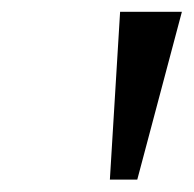

<svg xmlns="http://www.w3.org/2000/svg" viewBox="-20 -747 324 321"><path d="M163.7 -446.7H209.5L284.1 -727.3H180.8Z"/></svg>

Font: Margiela Sans Text
Style: Italic
Weight: 400
Italic angle: -9.39999°
Designer: Stefan Endress, Andreas Faust
Version: Version 1.100;FEAKit 1.0